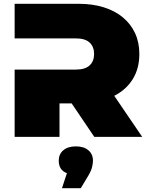

<svg xmlns="http://www.w3.org/2000/svg" viewBox="-20 -720 785 1010"><path d="M728 0H476L357 -176H293V0H57V-354H379Q428 -354 451.5 -376Q475 -398 475 -436Q475 -474 451.5 -496Q428 -518 379 -518H57V-700H394Q467 -700 526 -681.5Q585 -663 626.5 -628.5Q668 -594 690.5 -545.5Q713 -497 713 -436Q713 -360 678.5 -304Q644 -248 581 -216ZM405 270H306L332 191Q289 175 289 125Q289 91 313 70.5Q337 50 379 50Q421 50 445 70.5Q469 91 469 125Q469 139 464.5 158.5Q460 178 444 205Z"/></svg>

Font: Montserrat-Alt1 Black
Style: Regular
Weight: 900
Designer: Differentunic
Foundry: Differentunic
Version: Version 7.222